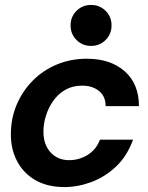

<svg xmlns="http://www.w3.org/2000/svg" viewBox="-20 -746 598 778"><path d="M241 12Q172 12 123.5 -16Q75 -44 49.5 -92.5Q24 -141 24 -201Q24 -266 47.5 -321.5Q71 -377 112.5 -419Q154 -461 210 -484.5Q266 -508 332 -508Q428 -508 485.5 -457Q543 -406 543 -316H408Q408 -356 381 -377.5Q354 -399 313 -399Q274 -399 244.5 -382Q215 -365 195.5 -337Q176 -309 166 -276.5Q156 -244 156 -213Q156 -160 185 -128.5Q214 -97 260 -97Q301 -97 335.5 -118.5Q370 -140 385 -180H519Q495 -113 449.5 -70.5Q404 -28 349.5 -8Q295 12 241 12ZM349 -560Q314 -560 290 -584Q266 -608 266 -643Q266 -678 290 -702Q314 -726 349 -726Q384 -726 408 -702Q432 -678 432 -643Q432 -608 408 -584Q384 -560 349 -560Z"/></svg>

Font: Rethink Sans
Style: Bold Italic
Weight: 700
Italic angle: -10°
Designer: The Rethink Sans project authors (Hans Thiessen). DM Sans designed by Colophon Foundry.
Foundry: Rethink Communications LLC
Version: Version 1.001